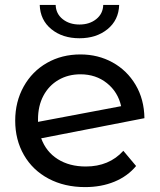

<svg xmlns="http://www.w3.org/2000/svg" viewBox="-20 -757 652 783"><path d="M483 -142C444.3 -99.3 393.3 -78 330 -78C285.3 -78 247.2 -88 215.5 -108C183.8 -128 161.3 -156.3 148 -193L569 -275C568.3 -326.3 556.3 -371.7 533 -411C509.7 -450.3 478.3 -480.8 439 -502.5C399.7 -524.2 356 -535 308 -535C257.3 -535 211.8 -523.5 171.5 -500.5C131.2 -477.5 99.5 -445.3 76.5 -404C53.5 -362.7 42 -316.3 42 -265C42 -213 53.8 -166.3 77.5 -125C101.2 -83.7 134.7 -51.5 178 -28.5C221.3 -5.5 271 6 327 6C371 6 410.8 -1.3 446.5 -16C482.2 -30.7 511.7 -52 535 -80ZM218.5 -431C244.8 -446.3 274.7 -454 308 -454C350 -454 386 -442 416 -418C446 -394 465.3 -362.7 474 -324L135 -260V-270C135 -306.7 142.3 -338.8 157 -366.5C171.7 -394.2 192.2 -415.7 218.5 -431ZM189.5 -638C219.8 -613.3 258 -601 304 -601C350 -601 388.2 -613.3 418.5 -638C448.8 -662.7 464.7 -695.7 466 -737H401C400.3 -713 390.8 -693.7 372.5 -679C354.2 -664.3 331.3 -657 304 -657C276.7 -657 253.8 -664.3 235.5 -679C217.2 -693.7 207.7 -713 207 -737H142C143.3 -695.7 159.2 -662.7 189.5 -638Z"/></svg>

Font: ICO Headline
Style: Regular
Weight: 500
Designer: Julieta Ulanovsky
Foundry: Julieta Ulanovsky
Version: Version 7.200